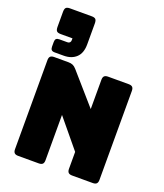

<svg xmlns="http://www.w3.org/2000/svg" viewBox="-186 -1192 1125 1314"><g transform="rotate(20 376.5 -535.0)"><path d="M255 0H105Q86 0 77.5 -8.5Q69 -17 69 -36V-684Q69 -703 77.5 -711.5Q86 -720 105 -720H209Q228 -720 241.5 -714Q255 -708 268 -693L462 -471V-684Q462 -703 470.5 -711.5Q479 -720 498 -720H648Q667 -720 675.5 -711.5Q684 -703 684 -684V-36Q684 -17 675.5 -8.5Q667 0 648 0H498Q479 0 470.5 -8.5Q462 -17 462 -36V-159L291 -366V-36Q291 -17 282.5 -8.5Q274 0 255 0ZM163 -751H97Q81 -751 74 -758.5Q67 -766 67 -782V-816Q67 -832 74 -839Q81 -846 97 -846H156Q167 -846 173 -852.5Q179 -859 179 -870V-883H93Q72 -883 64 -891.5Q56 -900 56 -922V-1031Q56 -1053 64 -1061.5Q72 -1070 93 -1070H251Q272 -1070 280 -1061.5Q288 -1053 288 -1031V-879Q288 -815 254 -783Q220 -751 163 -751Z"/></g></svg>

Font: Bungee
Style: Regular
Weight: 400
Designer: David Jonathan Ross
Foundry: David Jonathan Ross
Version: Version 1.001;PS 1.0;hotconv 1.0.72;makeotf.lib2.5.5900